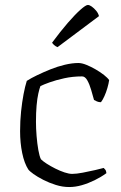

<svg xmlns="http://www.w3.org/2000/svg" viewBox="-20 -754 488 774"><path d="M259 0Q232 0 205 -8.5Q178 -17 154.5 -29Q131 -41 115 -52.5Q99 -64 94 -71Q78 -96 69.5 -137Q61 -178 61 -225Q61 -267 65 -305Q69 -343 75 -374.5Q81 -406 88 -428Q105 -439 130 -451Q155 -463 183.5 -474.5Q212 -486 241.5 -493Q271 -500 296 -500Q310 -500 328.5 -492.5Q347 -485 366 -474Q385 -463 399.5 -451.5Q414 -440 420 -431Q418 -417 413 -399.5Q408 -382 401 -366.5Q394 -351 387 -342Q378 -342 371 -345Q364 -348 359 -351Q354 -369 347.5 -391.5Q341 -414 332 -430Q323 -446 311 -446Q273 -446 239 -438.5Q205 -431 180 -422Q155 -413 143 -407Q139 -397 134.5 -377Q130 -357 127.5 -328.5Q125 -300 125 -263Q125 -236 127.5 -205.5Q130 -175 134.5 -149.5Q139 -124 145 -112Q153 -104 168.5 -94Q184 -84 203 -74.5Q222 -65 240 -59Q258 -53 271 -53Q288 -53 314 -58Q340 -63 364 -68.5Q388 -74 398 -77Q400 -75 404 -70.5Q408 -66 409 -56Q387 -40 361.5 -27.5Q336 -15 310 -7.5Q284 0 259 0ZM212 -564Q204 -567 198 -572.5Q192 -578 190 -582Q224 -628 253.5 -662Q283 -696 304.5 -715Q326 -734 334 -734Q341 -734 350 -727.5Q359 -721 367.5 -711Q376 -701 379 -689Z"/></svg>

Font: Texturina 12pt Thin
Style: Regular
Weight: 250
Designer: Guillermo Torres Carreño
Foundry: Omnibus-Type
Version: Version 1.002